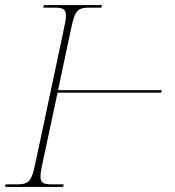

<svg xmlns="http://www.w3.org/2000/svg" viewBox="-33 -734 689 754"><path d="M-13 0H215L217 -10H172C139 -10 126 -15 126 -41C126 -54 129 -72 135 -98L193 -370H600L602 -380H195L245 -616C261 -693 270 -704 320 -704H365L367 -714H139L137 -704H180C213 -704 226 -699 226 -673C226 -660 223 -642 217 -616L107 -98C91 -21 82 -10 32 -10H-11Z"/></svg>

Font: Noto Serif Display Thin
Style: Italic
Weight: 100
Italic angle: -12°
Designer: Monotype Design Team
Foundry: Monotype Imaging Inc.
Version: Version 2.009